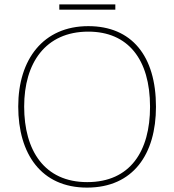

<svg xmlns="http://www.w3.org/2000/svg" viewBox="-20 -937 794 874"><path d="M505 -917H250V-893H505ZM690 -451C690 -683 579 -818 382 -818C177 -818 63 -667 63 -452C63 -236 168 -83 376 -83C587 -83 690 -236 690 -451ZM90 -452C90 -649 186 -793 382 -793C562 -793 663 -668 663 -451C663 -249 573 -108 377 -108C182 -108 90 -252 90 -452Z"/></svg>

Font: Noto Sans Kannada UI Thin
Style: Regular
Weight: 100
Designer: Jelle Bosma - Monotype Design Team
Foundry: Monotype Imaging Inc.
Version: Version 2.005